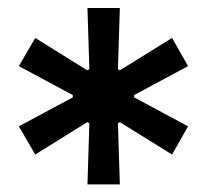

<svg xmlns="http://www.w3.org/2000/svg" viewBox="-20 -812 530 492"><path d="M282.2 -496.1 287.1 -499 420.9 -416 461.9 -488.3 323.7 -562.5V-568.4L461.9 -642.6L420.9 -714.8L287.1 -631.8L282.2 -634.8L287.1 -791.5H204.1L209 -634.8L203.6 -631.8L70.3 -714.8L28.3 -642.6L166.5 -568.4V-562.5L28.3 -488.3L70.3 -416L203.6 -499L209 -496.1L204.1 -339.4H287.1Z"/></svg>

Font: Estedad SemiBold
Style: Regular
Weight: 600
Designer: Amin Abedi
Version: Version 7.3